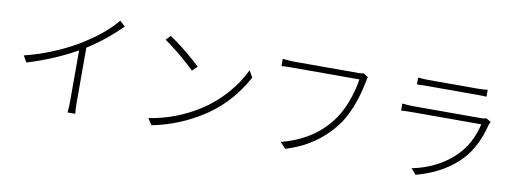

<svg xmlns="http://www.w3.org/2000/svg" viewBox="-62 -1128 4094 1521"><g transform="rotate(10 1985.0 -367.5)"><path d="M803.7 -765.6 846.7 -725.6Q722.7 -600.6 576.2 -507.8V-69.3Q576.2 -4.9 581.1 23.4H518.6Q523.4 -18.6 523.4 -69.3V-476.6Q342.8 -375 128.9 -309.6L98.6 -361.3Q313.5 -415 507.8 -525.4Q526.4 -536.1 542 -545.9Q691.4 -639.6 782.2 -740.2Q793.9 -753.9 803.7 -765.6Z M1218.8 -715.8Q1314.5 -653.3 1435.5 -545.9Q1457 -526.4 1470.7 -512.7L1431.6 -473.6Q1340.8 -562.5 1230.5 -645.5Q1204.1 -666 1183.6 -678.7ZM1157.2 -43.9Q1377 -78.1 1566.4 -200.2Q1714.8 -297.9 1821.3 -451.2Q1857.4 -505.9 1880.9 -555.7L1912.1 -502.9Q1801.8 -299.8 1625 -175.8Q1610.4 -165 1595.7 -156.2Q1409.2 -35.2 1190.4 7.8Z M2775.4 -689.5 2813.5 -664.1Q2807.6 -651.4 2803.7 -626Q2767.6 -439.5 2691.4 -309.6Q2672.9 -277.3 2654.3 -253.9Q2537.1 -104.5 2369.1 -30.3Q2320.3 -8.8 2266.6 7.8L2222.7 -40Q2443.4 -97.7 2572.3 -239.3Q2592.8 -260.7 2611.3 -285.2Q2690.4 -386.7 2733.4 -552.7Q2745.1 -597.7 2750 -635.7H2211.9Q2162.1 -635.7 2124 -632.8V-691.4Q2185.5 -684.6 2212.9 -684.6H2736.3Q2758.8 -684.6 2775.4 -689.5Z M3794.9 -506.8 3833 -484.4Q3824.2 -467.8 3821.3 -460.9Q3778.3 -283.2 3677.7 -172.9Q3555.7 -41 3355.5 20.5Q3337.9 26.4 3319.3 31.2L3279.3 -14.6Q3477.5 -54.7 3610.4 -178.7Q3623 -191.4 3634.8 -203.1Q3720.7 -294.9 3756.8 -428.7Q3759.8 -441.4 3762.7 -453.1H3204.1Q3166 -453.1 3118.2 -450.2V-506.8Q3167 -501 3204.1 -501H3750Q3780.3 -501 3794.9 -506.8ZM3206.1 -675.8V-731.4Q3249 -726.6 3287.1 -726.6H3685.5Q3728.5 -726.6 3765.6 -731.4V-675.8Q3742.2 -677.7 3684.6 -677.7H3287.1Q3257.8 -677.7 3206.1 -675.8Z"/></g></svg>

Font: Taipei Sans TC Beta Light
Style: Regular
Weight: 300
Designer: JT Foundry
Foundry: JT Foundry
Version: Version 1.000